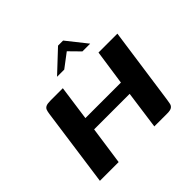

<svg xmlns="http://www.w3.org/2000/svg" viewBox="-155 -796 963 963"><g transform="rotate(-45 327.0 -314.0)"><path d="M40 0 98 -416Q100 -431 103.5 -440.5Q107 -450 117 -455Q127 -460 150 -460H237L211 -274H463L490 -460H624L566 -50Q564 -36 561.5 -24.5Q559 -13 549.5 -6.5Q540 0 518 0H426L454 -203H202L173 0ZM257 -521 371 -628H407L492 -521H437L382 -577L308 -521Z"/></g></svg>

Font: Genos SemiBold
Style: Italic
Weight: 600
Italic angle: -8°
Version: Version 1.010